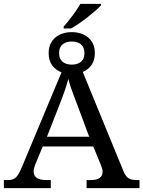

<svg xmlns="http://www.w3.org/2000/svg" viewBox="-20 -978 745 998"><path d="M473.1 -702.1Q473.1 -665 456.1 -640.6Q439 -616.2 410.2 -604L621.1 -89.8Q627 -75.7 633.1 -66.4Q639.2 -57.1 647.5 -51.8Q655.8 -46.4 666.5 -44.2Q677.2 -42 691.9 -42H705.1V0H430.2V-42H453.1Q513.2 -42 513.2 -85.9Q513.2 -93.8 511 -101.1Q508.8 -108.4 504.9 -119.1L464.8 -216.8H202.1L164.1 -125Q159.7 -114.3 157.2 -104Q154.8 -93.8 154.8 -86.9Q154.8 -42 221.2 -42H244.1V0H0V-42H19Q33.7 -42 43.9 -44.9Q54.2 -47.9 62.5 -55.7Q70.8 -63.5 78.4 -77.4Q85.9 -91.3 95.2 -112.8L299.8 -602.1Q269.5 -613.3 251.2 -638.4Q232.9 -663.6 232.9 -702.1Q232.9 -728.5 242.2 -749Q251.5 -769.5 267.8 -783.2Q284.2 -796.9 306.2 -804Q328.1 -811 353 -811Q377.9 -811 399.9 -804Q421.9 -796.9 438.2 -783.2Q454.6 -769.5 463.9 -749Q473.1 -728.5 473.1 -702.1ZM384.8 -424.8Q370.1 -464.8 356.7 -499.8Q343.3 -534.7 335 -567.9Q331.1 -552.2 326.4 -537.1Q321.8 -522 316.2 -505.9Q310.5 -489.7 304 -471.9Q297.4 -454.1 289.1 -433.1L224.1 -267.1H443.8ZM418.9 -702.1Q418.9 -718.3 413.8 -729.7Q408.7 -741.2 399.7 -748.3Q390.6 -755.4 378.7 -758.8Q366.7 -762.2 353 -762.2Q339.4 -762.2 327.4 -758.8Q315.4 -755.4 306.4 -748.3Q297.4 -741.2 292.2 -729.7Q287.1 -718.3 287.1 -702.1Q287.1 -686 292.2 -674.6Q297.4 -663.1 306.4 -656Q315.4 -648.9 327.4 -645.5Q339.4 -642.1 353 -642.1Q366.7 -642.1 378.7 -645.5Q390.6 -648.9 399.7 -656Q408.7 -663.1 413.8 -674.6Q418.9 -686 418.9 -702.1ZM311 -839.8Q321.8 -851.6 333.7 -866.5Q345.7 -881.3 357.4 -897.2Q369.1 -913.1 379.6 -928.7Q390.1 -944.3 397.9 -958H504.9V-950.2Q495.6 -939.5 477.5 -923.6Q459.5 -907.7 437.5 -890.4Q415.5 -873 392.3 -856.9Q369.1 -840.8 349.1 -830.1H311Z"/></svg>

Font: Droid-TTFautohint Serif
Style: Regular
Weight: 400
Foundry: Ascender Corporation
Version: Version 1.00; ttfautohint (v1.00rc1.4-1a1c-dirty) -l 8 -r 50